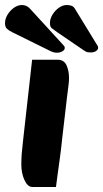

<svg xmlns="http://www.w3.org/2000/svg" viewBox="-43 -729 411 765"><path d="M86 16Q67 16 54.5 -11.5Q42 -39 42 -73Q42 -96 43.5 -116Q45 -136 49 -170L85 -491H187Q212 -491 222 -469Q232 -447 232 -419Q232 -405 230 -389.5Q228 -374 224 -342L205 -179Q200 -130 195 -95Q190 -60 186.5 -33.5Q183 -7 180 16ZM340 -556 255 -695Q250 -703 242 -706Q234 -709 223 -709Q207 -709 191.5 -698Q176 -687 166 -670.5Q156 -654 156 -637Q156 -622 163.5 -616.5Q171 -611 186 -600L290 -529Q300 -522 305.5 -521Q311 -520 319 -520Q331 -520 339.5 -525.5Q348 -531 348 -539Q348 -543 346 -546.5Q344 -550 340 -556ZM206 -553 76 -695Q63 -709 44 -709Q28 -709 12.5 -698Q-3 -687 -13 -670.5Q-23 -654 -23 -637Q-23 -622 -16 -615Q-9 -608 7 -600L155 -527Q163 -523 169.5 -521Q176 -519 184 -519Q196 -519 205.5 -524.5Q215 -530 215 -538Q215 -542 213 -545Q211 -548 206 -553Z"/></svg>

Font: Alkatra
Style: Regular
Weight: 400
Designer: Suman Bhandary
Version: Version 1.100;gftools[0.9.22]